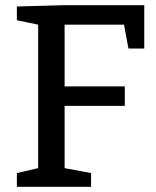

<svg xmlns="http://www.w3.org/2000/svg" viewBox="-20 -720 603 740"><path d="M45 -695 227 -700H536V-533H475L458 -625H229V-387H461V-312H229V-72L331 -53V0H45V-53L127 -72V-625L45 -642Z"/></svg>

Font: Bitter Pro Medium
Style: Regular
Weight: 500
Designer: Sol Matas, and Bitter project Authors
Foundry: Sol Matas
Version: Version 1.010